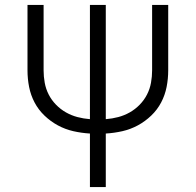

<svg xmlns="http://www.w3.org/2000/svg" viewBox="-20 -540 790 775"><path d="M343 215V-1Q309 -3 276 -10.5Q243 -18 213.5 -34Q184 -50 159.5 -73.5Q135 -97 119.5 -126.5Q104 -156 97.5 -189Q91 -222 91 -256V-520H156V-256Q156 -231 160.5 -206Q165 -181 176.5 -158.5Q188 -136 206 -117.5Q224 -99 246 -86.5Q268 -74 292.5 -67.5Q317 -61 343 -59V-520H407V-59Q433 -61 457.5 -67.5Q482 -74 504 -86.5Q526 -99 544 -117.5Q562 -136 573.5 -158.5Q585 -181 589.5 -206Q594 -231 594 -256V-520H659V-256Q659 -222 652.5 -189Q646 -156 630.5 -126.5Q615 -97 590.5 -73.5Q566 -50 536.5 -34Q507 -18 474 -10.5Q441 -3 407 -1V215Z"/></svg>

Font: Iosevka Aile Light
Style: Regular
Weight: 300
Designer: Belleve Invis
Foundry: Belleve Invis
Version: Version 27.3.5; ttfautohint (v1.8.4)